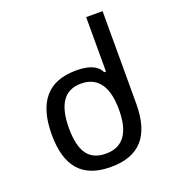

<svg xmlns="http://www.w3.org/2000/svg" viewBox="-135 -849 871 955"><g transform="rotate(-20 301.0 -371.5)"><path d="M289.6 0Q177.2 0 122.3 -62.3Q67.4 -124.5 67.4 -251.5Q67.4 -380.4 122.6 -445.6Q177.7 -510.7 290 -510.7Q341.8 -510.7 374 -496.8Q406.2 -482.9 418.5 -454.6H428.2V-742.7H515.1V-252.4Q515.1 -125.5 459.5 -62.7Q403.8 0 289.6 0ZM289.1 -70.8Q424.3 -70.8 424.3 -254.4Q424.3 -348.1 390.1 -394.5Q356 -440.9 290.5 -440.9Q223.6 -440.9 191.2 -393.3Q158.7 -345.7 158.7 -252Q158.7 -159.7 190.4 -115.2Q222.2 -70.8 289.1 -70.8Z"/></g></svg>

Font: Hack
Style: Regular
Weight: 400
Monospace: yes
Designer: Christopher Simpkins
Foundry: Christopher Simpkins
Version: Version 2.019; ttfautohint (v1.4.1) -l 4 -r 80 -G 350 -x 0 -